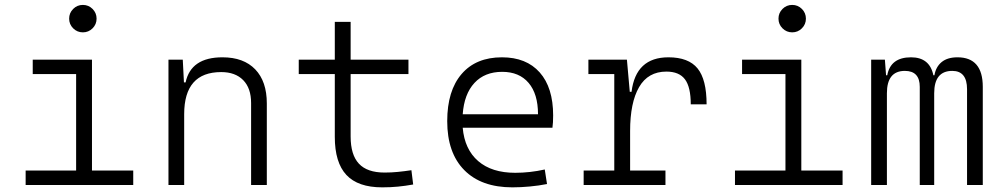

<svg xmlns="http://www.w3.org/2000/svg" viewBox="-20 -764 4142 793"><path d="M85.9 0V-59.6H294.4V-458H115.2V-517.6H359.9V-59.6H530.3V0ZM322.3 -630.4Q298.8 -630.4 282.2 -647Q265.6 -663.6 265.6 -687Q265.6 -710.4 282.2 -727.1Q298.8 -743.7 322.3 -743.7Q345.7 -743.7 362.3 -727.1Q378.9 -710.4 378.9 -687Q378.9 -663.6 362.3 -647Q345.7 -630.4 322.3 -630.4Z M1017.1 0V-338.4Q1017.1 -399.9 984.4 -433.1Q951.7 -466.3 893.6 -466.3Q740.7 -466.3 740.7 -292.5V0H675.8V-517.6H734.9L739.7 -423.8H746.6Q768.6 -527.3 898.9 -527.3Q986.3 -527.3 1034.2 -477.5Q1082 -427.7 1082 -336.9V0Z M1558.6 9.8Q1458.5 9.8 1410.6 -41.5Q1362.8 -92.8 1362.8 -198.7V-458H1213.9V-517.6H1362.8V-673.8H1428.2V-517.6H1667V-458H1428.2V-200.2Q1428.2 -124.5 1462.4 -87.9Q1496.6 -51.3 1568.4 -51.3Q1596.7 -51.3 1623.3 -54Q1649.9 -56.6 1679.2 -61L1686.5 -2Q1653.8 3.9 1623.5 6.8Q1593.3 9.8 1558.6 9.8Z M2096.2 9.8Q1967.8 9.8 1897.5 -61.5Q1827.1 -132.8 1827.1 -263.7Q1827.1 -389.2 1886.5 -458.3Q1945.8 -527.3 2053.2 -527.3Q2153.8 -527.3 2209.2 -464.8Q2264.6 -402.3 2264.6 -287.1Q2264.6 -256.8 2261.7 -236.3H1891.1Q1898.9 -147 1955.1 -98.6Q2011.2 -50.3 2107.9 -50.3Q2168.5 -50.3 2230 -64L2239.3 -3.9Q2205.1 2.9 2168 6.3Q2130.9 9.8 2096.2 9.8ZM1891.1 -292H2202.1Q2202.1 -376 2163.3 -421.6Q2124.5 -467.3 2054.2 -467.3Q1981.9 -467.3 1939.5 -421.4Q1897 -375.5 1891.1 -292Z M2582.5 -222.7V-59.6H2728.5V0H2390.6V-59.6H2517.1V-458H2410.2V-517.6H2569.3L2581.1 -384.8H2588.4Q2606 -527.3 2740.7 -527.3Q2823.7 -527.3 2861.1 -481.4Q2898.4 -435.5 2898.4 -333H2833Q2833 -404.3 2809.1 -436.3Q2785.2 -468.3 2732.4 -468.3Q2656.7 -468.3 2619.6 -404.3Q2582.5 -340.3 2582.5 -222.7Z M3015.6 0V-59.6H3224.1V-458H3044.9V-517.6H3289.6V-59.6H3460V0ZM3252 -630.4Q3228.5 -630.4 3211.9 -647Q3195.3 -663.6 3195.3 -687Q3195.3 -710.4 3211.9 -727.1Q3228.5 -743.7 3252 -743.7Q3275.4 -743.7 3292 -727.1Q3308.6 -710.4 3308.6 -687Q3308.6 -663.6 3292 -647Q3275.4 -630.4 3252 -630.4Z M3974.1 0V-395.5Q3974.1 -471.2 3913.1 -471.2Q3838.4 -471.2 3838.4 -378.9V0H3778.8V-405.3Q3778.8 -471.2 3717.3 -471.2Q3643.1 -471.2 3643.1 -378.9V0H3578.1V-517.6H3634.8L3639.6 -453.1H3644.5Q3658.2 -527.3 3742.7 -527.3Q3819.8 -527.3 3835 -453.1H3839.4Q3845.2 -487.8 3869.1 -507.6Q3893.1 -527.3 3934.6 -527.3Q4039.1 -527.3 4039.1 -405.3V0Z"/></svg>

Font: CaskaydiaMono NF Light
Style: Regular
Weight: 300
Designer: Aaron Bell
Foundry: Saja Typeworks
Version: Version 2111.001; ttfautohint (v1.8.4);Nerd Fonts 3.1.1